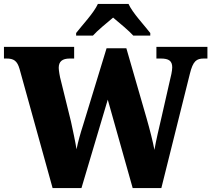

<svg xmlns="http://www.w3.org/2000/svg" viewBox="-26 -951 1069 971"><path d="M359 -784V-771H444C464 -794 517 -838 546 -862C574 -839 631 -791 648 -771H734V-784C705 -822 644 -886 624 -931H469C449 -886 388 -822 359 -784ZM73 -602 240 0H386L519 -447L645 0H790L934 -577C950 -643 968 -655 1005 -655H1023V-714H765V-655H787C828 -655 845 -643 845 -610C845 -594 838 -561 832 -539L792 -363C779 -307 762 -236 755 -193C747 -235 733 -291 715 -354L613 -707H513L395 -321C379 -271 369 -235 361 -196C355 -235 342 -294 333 -336L282 -543C276 -563 271 -597 271 -608C271 -640 289 -655 327 -655H349V-714H-6V-655H7C43 -655 61 -644 73 -602Z"/></svg>

Font: Noto Serif Sinhala SemiCondensed Black
Style: Regular
Weight: 900
Width: 4
Designer: Jelle Bosma - Monotype Design Team
Foundry: Monotype Imaging Inc.
Version: Version 2.007